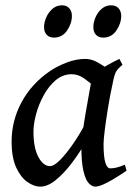

<svg xmlns="http://www.w3.org/2000/svg" viewBox="-20 -677 500 717"><path d="M452.6 -39.6Q411.1 -11.2 381.1 4.4Q351.1 20 335.9 20Q324.2 20 312 7.8Q299.8 -4.4 291.7 -37.6Q283.7 -70.8 283.7 -133.8Q283.7 -147.5 288.3 -181.2Q293 -214.8 299.8 -254.6Q306.6 -294.4 312.7 -328.1Q318.8 -361.8 321.3 -376Q324.2 -391.1 341.1 -405.8Q357.9 -420.4 380.9 -433.6Q403.8 -446.8 425.8 -457L437.5 -435.1Q420.9 -421.4 414.1 -410.4Q407.2 -399.4 400.9 -366.2Q390.6 -319.8 383.1 -272.9Q375.5 -226.1 371.1 -190.2Q366.7 -154.3 366.7 -140.1Q366.7 -91.8 373.3 -70.1Q379.9 -48.3 391.6 -48.3Q401.4 -48.3 414.1 -51Q426.8 -53.7 446.3 -62ZM407.7 -409.2Q393.6 -399.4 385.5 -382.6Q377.4 -365.7 371.3 -352.3Q365.2 -338.9 356.4 -338.9Q348.1 -338.9 331.8 -354Q315.4 -369.1 293.7 -384.5Q272 -399.9 246.6 -399.9Q213.9 -399.4 187.7 -377.2Q161.6 -355 143.1 -321Q124.5 -287.1 114.7 -250.5Q105 -213.9 105 -185.1Q105 -125 123.3 -90.8Q141.6 -56.6 167 -56.6Q181.6 -56.6 204.6 -79.8Q227.5 -103 252.7 -139.4Q277.8 -175.8 298.3 -214.8L287.1 -125.5Q269.5 -95.7 243.2 -61.8Q216.8 -27.8 187.3 -3.9Q157.7 20 129.9 20Q107.9 20 83 3.2Q58.1 -13.7 40.8 -50.8Q23.4 -87.9 23.4 -148.9Q23.4 -226.1 60.3 -294.9Q97.2 -363.8 166 -411.1Q192.4 -429.2 228.3 -443.1Q264.2 -457 297.9 -457Q320.8 -457 341.6 -445.6Q362.3 -434.1 379.2 -422.4Q396 -410.6 407.7 -409.2ZM432.6 -617.7Q432.6 -589.4 414.6 -563Q396.5 -536.6 365.2 -536.6Q347.7 -536.6 338.1 -547.4Q328.6 -558.1 328.6 -575.7Q328.6 -593.3 336.7 -612.3Q344.7 -631.3 359.9 -644.3Q375 -657.2 395 -657.2Q413.1 -657.2 422.9 -646Q432.6 -634.8 432.6 -617.7ZM248.5 -617.7Q248.5 -589.4 230.5 -563Q212.4 -536.6 181.6 -536.6Q163.6 -536.6 154.1 -547.4Q144.5 -558.1 144.5 -575.7Q144.5 -593.3 152.8 -612.3Q161.1 -631.3 176.3 -644.3Q191.4 -657.2 211.4 -657.2Q229 -657.2 238.8 -646Q248.5 -634.8 248.5 -617.7Z"/></svg>

Font: Gentium Book Plus
Style: Italic
Weight: 400
Italic angle: -8°
Designer: Victor Gaultney, Annie Olsen, Iska Routamaa, Becca Hirsbrunner
Foundry: SIL International
Version: Version 6.101